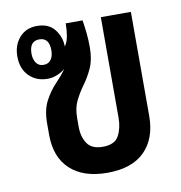

<svg xmlns="http://www.w3.org/2000/svg" viewBox="-69 -629 665 705"><g transform="rotate(-10 263.5 -276.0)"><path d="M276 12Q187 12 138 -33.5Q89 -79 89 -162V-204Q89 -255 106.5 -288Q124 -321 147 -345Q170 -369 186 -391Q172 -380 155 -373Q138 -366 120 -366Q78 -366 51 -393Q24 -420 24 -466Q24 -508 48.5 -536Q73 -564 114 -564Q158 -564 180 -535.5Q202 -507 202 -472Q212 -485 216 -507.5Q220 -530 220 -555H283Q287 -529 289.5 -505Q292 -481 292 -453Q292 -408 278 -377Q264 -346 246 -321.5Q228 -297 214.5 -270Q201 -243 201 -205V-173Q201 -135 218 -110Q235 -85 276 -85Q321 -85 336 -113.5Q351 -142 351 -180V-555H463V-167Q463 -83 415.5 -35.5Q368 12 276 12ZM114 -419Q132 -419 141.5 -432Q151 -445 151 -467Q151 -514 114 -514Q77 -514 77 -467Q77 -446 86.5 -432.5Q96 -419 114 -419Z"/></g></svg>

Font: Noto Sans Thai Looped Condensed SemiBold
Style: Regular
Weight: 600
Width: 3
Designer: Sasikarn Vongin, Ben Mitchell
Foundry: The Fontpad Ltd
Version: Version 1.001; ttfautohint (v1.8.4.7-5d5b)